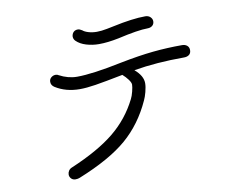

<svg xmlns="http://www.w3.org/2000/svg" viewBox="-77 -836 1155 922"><g transform="rotate(-10 500.0 -374.5)"><path d="M334 -674Q325 -683 325 -696Q326 -709 334 -717Q342 -725 355 -725Q364 -725 376 -717Q385 -709 403.5 -703.5Q422 -698 444 -698Q466 -698 493.5 -703.5Q521 -709 526 -710Q623 -731 685 -731Q700 -731 709.5 -722Q719 -713 719 -701Q719 -688 710 -680Q701 -672 686 -672Q640 -672 540 -649Q486 -638 444 -638Q412 -638 382 -647Q352 -656 334 -674ZM869 -534Q869 -519 859.5 -511.5Q850 -504 835 -504Q699 -504 589 -485Q629 -451 629 -415Q629 -397 622.5 -372.5Q616 -348 609 -334Q560 -226 477.5 -155Q395 -84 241 -22Q232 -18 220 -18Q207 -18 199 -26.5Q191 -35 191 -46Q191 -56 196.5 -64.5Q202 -73 212 -77Q347 -134 425 -197.5Q503 -261 548 -351Q555 -364 560.5 -386Q566 -408 566 -419Q566 -429 554.5 -444.5Q543 -460 528 -473Q437 -455 392.5 -448Q348 -441 316 -441Q248 -441 197 -473Q181 -483 181 -500Q181 -513 190.5 -521Q200 -529 212 -529Q221 -529 226 -525Q269 -502 313 -502Q388 -502 532 -532Q623 -550 692.5 -557Q762 -564 835 -564Q850 -564 859.5 -556Q869 -548 869 -534Z"/></g></svg>

Font: Tsukimi Rounded
Style: Regular
Weight: 400
Designer: Takashi Funayama
Foundry: Takashi Funayama
Version: Version 1.032; ttfautohint (v1.8.3)